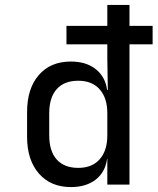

<svg xmlns="http://www.w3.org/2000/svg" viewBox="-20 -750 640 780"><path d="M268 10Q186 10 138 -45Q90 -100 90 -194V-295Q90 -390 137.5 -445Q185 -500 268 -500Q330 -500 369 -469Q408 -438 415 -385H418L416 -510V-570H250V-645H416V-730H506V-645H600V-570H506V0H416V-105H415Q408 -51 369 -20.5Q330 10 268 10ZM298 -68Q354 -68 385 -103Q416 -138 416 -200V-290Q416 -352 385 -387Q354 -422 298 -422Q241 -422 210.5 -388Q180 -354 180 -290V-200Q180 -136 210.5 -102Q241 -68 298 -68Z"/></svg>

Font: JetBrainsMonoNL NF
Style: Regular
Weight: 400
Designer: Philipp Nurullin, Konstantin Bulenkov
Foundry: JetBrains
Version: Version 2.304; ttfautohint (v1.8.4.7-5d5b);Nerd Fonts 3.2.1